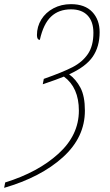

<svg xmlns="http://www.w3.org/2000/svg" viewBox="-64 -745 532 925"><path d="M-39 134Q119 85 217.5 -4.5Q316 -94 316 -212Q316 -323 244 -376Q213 -363 142 -339L147 -365Q238 -397 285.5 -421.5Q333 -446 359.5 -485Q386 -524 386 -587Q386 -641 358 -670.5Q330 -700 278 -700Q219 -700 182 -665Q145 -630 128 -553Q114 -553 114 -576Q114 -617 135 -651Q156 -685 193.5 -705Q231 -725 278 -725Q345 -725 380.5 -687.5Q416 -650 416 -590Q416 -520 382.5 -471.5Q349 -423 269 -387Q302 -363 323.5 -322.5Q345 -282 345 -212Q345 -83 238.5 13Q132 109 -44 160Z"/></svg>

Font: Noto Serif CondThin
Style: Italic
Weight: 250
Width: 3
Italic angle: -12°
Designer: Monotype Design Team
Foundry: Monotype Imaging Inc.
Version: Version 1.001